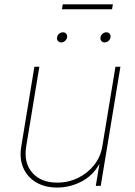

<svg xmlns="http://www.w3.org/2000/svg" viewBox="-20 -844 614 872"><path d="M239.7 7.8Q184.1 7.8 144 -15.9Q104 -39.6 85.7 -81.8Q67.4 -124 76.7 -179.7L136.2 -541H158.7L99.1 -179.7Q86.9 -105.5 126.2 -60.1Q165.5 -14.6 239.7 -14.6Q290.5 -14.6 334.2 -35.9Q377.9 -57.1 407.5 -94.5Q437 -131.8 444.8 -179.7L504.4 -541H526.9L437.5 0H415L434.6 -117.2H440.4Q412.1 -54.7 357.2 -23.4Q302.2 7.8 239.7 7.8ZM455.6 -651.4Q445.8 -651.4 440.2 -658.2Q434.6 -665 436.5 -674.8Q438 -684.1 445.8 -690.7Q453.6 -697.3 463.4 -697.3Q472.7 -697.3 478 -690.7Q483.4 -684.1 481.9 -674.8Q480.5 -665 472.7 -658.2Q464.8 -651.4 455.6 -651.4ZM258.3 -651.4Q248.5 -651.4 242.9 -658.2Q237.3 -665 239.3 -674.8Q240.7 -684.1 248.5 -690.7Q256.3 -697.3 266.1 -697.3Q275.4 -697.3 280.8 -690.7Q286.1 -684.1 284.7 -674.8Q283.2 -665 275.4 -658.2Q267.6 -651.4 258.3 -651.4ZM492.7 -824.2 488.8 -801.8H261.2L265.1 -824.2Z"/></svg>

Font: Inter 17pt Thin
Style: Italic
Weight: 250
Italic angle: -9.3988°
Version: Version 4.001;git-66647c0bb